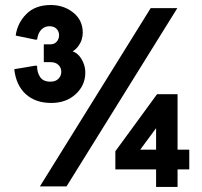

<svg xmlns="http://www.w3.org/2000/svg" viewBox="-20 -732 793 754"><path d="M181.3 -327.7Q119 -327.7 81 -362.5Q43 -397.3 36 -460.3L119.7 -474.3L125.7 -473.3Q125 -449.3 137 -430.3Q149 -411.3 178 -411.3Q198.3 -411.3 209.5 -422.7Q220.7 -434 220.7 -450Q220.7 -466 209.5 -477Q198.3 -488 178 -488H152V-558H179Q193.7 -558 202.8 -568.5Q212 -579 212 -594Q212 -608.3 202.2 -618.7Q192.3 -629 173.7 -629Q155.3 -629 142.2 -615.5Q129 -602 126 -577L120 -576L41.7 -592.3Q48 -641 83.3 -676.7Q118.7 -712.3 179 -712.3Q231 -712.3 268 -682.3Q305 -652.3 305 -604Q305 -574.3 287.3 -550.5Q269.7 -526.7 241.7 -522V-534.3Q276.7 -534 295.8 -506.5Q315 -479 315 -446.7Q315 -397 277.3 -362.3Q239.7 -327.7 181.3 -327.7ZM136.7 0 571.7 -700H676.3L241.3 0ZM593 2V-66.7H433V-138L596.7 -362H677.3V-144.3H723.3V-66.7H677.3V2ZM530.7 -144.3H593V-228.7Z"/></svg>

Font: Fustat
Style: Regular
Weight: 400
Designer: Mohamed Gaber, Khaled Hosny, Laura Garcia Mut
Foundry: Kief Type Foundry, Alif Type Foundry, Hard Type Foundry
Version: Version 1.007